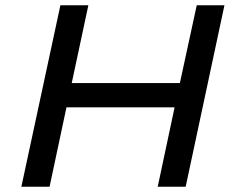

<svg xmlns="http://www.w3.org/2000/svg" viewBox="-20 -708 887 728"><path d="M61 0 209 -688H315L252 -393H662L726 -688H831L684 0H578L642 -301H232L168 0Z"/></svg>

Font: Saira Expanded Medium
Style: Italic
Weight: 500
Width: 7
Italic angle: -12°
Designer: Hector Gatti with collaboration of the Omnibus-Type team
Foundry: Omnibus-Type
Version: Version 1.101